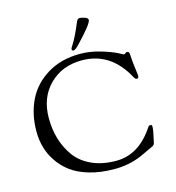

<svg xmlns="http://www.w3.org/2000/svg" viewBox="-133 -1039 1073 1172"><g transform="rotate(-15 403.5 -453.0)"><path d="M381 -755C381 -747.7 384.7 -744 392 -744C399.3 -744 412.7 -754.3 432 -775C496.7 -843 529 -884.7 529 -900C529 -908.7 522.2 -915.2 508.5 -919.5C494.8 -923.8 484 -926 476 -926C468 -926 461.3 -919.7 456 -907C432 -847.7 409.3 -802 388 -770C383.3 -763.3 381 -758.3 381 -755ZM86 -520C58 -462 44 -397 44 -325C44 -253 62 -190 98 -136C118 -105.3 142.8 -78.7 172.5 -56C202.2 -33.3 240.3 -15 287 -1C333.7 13 387.2 20 447.5 20C507.8 20 564.7 8.7 618 -14C638 -22.7 666 -35.7 702 -53C711.3 -57.7 716.7 -63.7 718 -71C718.7 -74.3 720.7 -83.5 724 -98.5C727.3 -113.5 730.2 -127.2 732.5 -139.5C734.8 -151.8 736 -162.2 736 -170.5C736 -178.8 733 -183 727 -183C719.7 -183 714.7 -180.7 712 -176C646.7 -76 566 -26 470 -26C411.3 -26 360 -36 316 -56C272 -76 237.3 -103.3 212 -138C162.7 -206 138 -288 138 -384C138 -470 164.7 -539.7 218 -593C271.3 -646.3 339.7 -673 423 -673C545 -673 638.3 -612.3 703 -491C708.3 -481.7 714 -477 720 -477C728 -477 732 -483 732 -495C732 -497.7 731 -506 729 -520C727 -534 724.8 -551.8 722.5 -573.5C720.2 -595.2 718.8 -612.2 718.5 -624.5C718.2 -636.8 716.3 -644.3 713 -647C709.7 -649.7 706.5 -651 703.5 -651C700.5 -651 696.7 -649.3 692 -646C687.3 -642.7 684 -641 682 -641L645 -660C620.3 -672 587.3 -684 546 -696C504.7 -708 463.7 -714 423 -714C343 -714 273.8 -696.2 215.5 -660.5C157.2 -624.8 114 -578 86 -520Z"/></g></svg>

Font: Sorts Mill Goudy
Style: Regular
Weight: 400
Version: Version 003.101